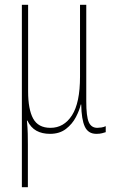

<svg xmlns="http://www.w3.org/2000/svg" viewBox="-20 -547 473 799"><path d="M71 232V-527H97V-167Q97 -92 118 -53.5Q139 -15 190 -15Q246 -15 279.5 -67Q313 -119 313 -228V-527H339V-126Q339 -62 349.5 -38.5Q360 -15 385 -15Q392 -15 402 -16.5Q412 -18 420 -22V3Q414 5 404.5 7.5Q395 10 381 10Q347 10 333 -20Q319 -50 318 -112H316Q311 -89 296 -60Q281 -31 254.5 -10.5Q228 10 188 10Q155 10 131.5 -3Q108 -16 94 -45H92Q95 -14 95.5 9.5Q96 33 96 54V232Z"/></svg>

Font: Noto Sans ExtraCondensed Thin
Style: Regular
Weight: 100
Width: 2
Designer: Monotype Design Team
Foundry: Monotype Imaging Inc.
Version: Version 2.013; ttfautohint (v1.8.4.7-5d5b)